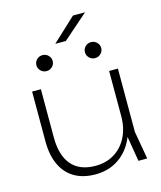

<svg xmlns="http://www.w3.org/2000/svg" viewBox="-135 -1030 954 1139"><g transform="rotate(-15 342.0 -460.5)"><path d="M310 12Q234 12 181 -19Q128 -50 100 -109.5Q72 -169 72 -254V-560H126V-265Q126 -153 176 -95Q226 -37 322 -37Q389 -37 439 -68Q489 -99 517 -154.5Q545 -210 545 -283L573 -266Q568 -183 533.5 -120Q499 -57 441.5 -22.5Q384 12 310 12ZM575 0 545 -179V-560H599V-171L629 0ZM187 -655Q166 -655 151.5 -669.5Q137 -684 137 -704Q137 -724 151.5 -738.5Q166 -753 187 -753Q208 -753 222.5 -738.5Q237 -724 237 -704Q237 -684 222.5 -669.5Q208 -655 187 -655ZM485 -655Q464 -655 449.5 -669.5Q435 -684 435 -704Q435 -724 449.5 -738.5Q464 -753 485 -753Q506 -753 520.5 -738.5Q535 -724 535 -704Q535 -684 520.5 -669.5Q506 -655 485 -655ZM423 -933H497L343 -798H278Z"/></g></svg>

Font: Unbounded ExtraLight
Style: Regular
Weight: 250
Designer: Luke Prowse, Jean-Baptiste Morizot, Fátima Lázaro, Florian Runge
Foundry: NaN
Version: Version 1.701;gftools[0.9.28.dev5+ged2979d]